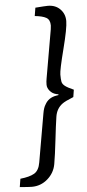

<svg xmlns="http://www.w3.org/2000/svg" viewBox="-67 -800 451 998"><g transform="rotate(-5 159.0 -301.0)"><path d="M-5 160 2 117Q50 112 75 97.5Q100 83 107 41L151 -212Q156 -241 166 -256Q184 -290 225 -297L237 -299V-303L227 -305Q206 -310 193 -325.5Q180 -341 180 -358Q180 -375 183 -390L227 -643Q229 -657 229 -663Q229 -693 209.5 -704Q190 -715 150 -719L157 -762Q209 -766 222 -766Q262 -766 286.5 -741Q311 -716 311 -679Q311 -642 283.5 -535Q256 -428 256 -404Q256 -380 258.5 -367Q261 -354 275 -343.5Q289 -333 319 -320L313 -282Q268 -264 254 -253Q223 -230 216.5 -188Q210 -146 201 -67.5Q192 11 184 56.5Q176 102 140.5 133Q105 164 58 164Q43 164 -5 160Z"/></g></svg>

Font: Poly
Style: Italic
Weight: 400
Italic angle: -10°
Designer: Nicolas Silva
Foundry: Jose Nicolas Silva Schwarzenberg
Version: Version 1.003